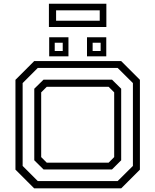

<svg xmlns="http://www.w3.org/2000/svg" viewBox="-20 -1036 854 1056"><path d="M168 0 65 -103V-597L168 -700H646.5L749.5 -597V-103L646.5 0ZM188 -40H627L711 -123.5V-579L627 -662.5H188L104.5 -579V-123.5ZM219.5 -104 168.5 -154.5V-548L219.5 -598H596L646.5 -548V-154.5L596 -104ZM237 -141.5H577.5L608 -172V-528L577.5 -558.5H237L206.5 -528V-172ZM458.5 -726V-831H564.5V-726ZM250.5 -726V-831H356.5V-726ZM281 -755.5H325V-801H281ZM489.5 -755.5H533.5V-801H489.5ZM249 -887.5V-1015.5H565V-887.5ZM288.5 -922H528.5V-979H288.5Z"/></svg>

Font: Tourney Expanded
Style: Regular
Weight: 400
Width: 7
Designer: Tyler Finck
Foundry: Etcetera Type Co
Version: Version 1.010; ttfautohint (v1.8.3)